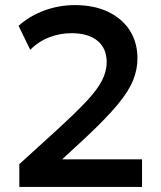

<svg xmlns="http://www.w3.org/2000/svg" viewBox="-20 -735 632 755"><path d="M56 0V-89.5L206.5 -226.5Q277.5 -291.5 320 -336.8Q362.5 -382 381 -418.2Q399.5 -454.5 399.5 -491Q399.5 -545 363.2 -574.8Q327 -604.5 261 -604.5Q215 -604.5 172.8 -588Q130.5 -571.5 99 -539L53 -633.5Q97.5 -673 155 -694Q212.5 -715 274.5 -715Q349 -715 404.2 -689Q459.5 -663 490 -615.8Q520.5 -568.5 520.5 -505Q520.5 -462 503.5 -419.5Q486.5 -377 442.8 -324Q399 -271 319 -196L224.5 -108.5H538.5V0Z"/></svg>

Font: Geologica Medium
Style: Regular
Weight: 500
Designer: Sindre Bremnes, Frode Helland
Foundry: Monokrom Skriftforlag AS
Version: Version 1.010;gftools[0.9.28]